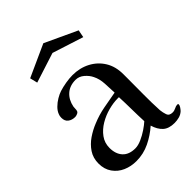

<svg xmlns="http://www.w3.org/2000/svg" viewBox="-218 -870 979 979"><g transform="rotate(-45 272.0 -380.5)"><path d="M355 -116Q353 -160 352.5 -205Q352 -250 350 -294H341Q310 -294 274 -284.5Q238 -275 206 -256Q174 -237 153.5 -209Q133 -181 133 -145Q133 -101 156.5 -75.5Q180 -50 225 -50Q245 -50 270 -61Q295 -72 318 -87.5Q341 -103 355 -116ZM540 -52Q540 -45 533.5 -35.5Q527 -26 522 -21Q509 -9 492 -4.5Q475 0 458 0Q417 0 395 -20Q373 -40 362 -77Q325 -44 279.5 -22Q234 0 183 0Q144 0 111 -14.5Q78 -29 57.5 -58Q37 -87 37 -128Q37 -168 57 -198Q77 -228 108 -249Q139 -270 172 -283Q215 -301 260.5 -309.5Q306 -318 351 -326Q350 -356 348 -393Q346 -430 332 -457Q322 -478 301.5 -495.5Q281 -513 256 -513Q214 -513 187 -489Q160 -465 152 -424Q151 -417 151 -409Q151 -401 149 -395Q147 -388 137.5 -384Q128 -380 121 -380Q99 -380 83.5 -391.5Q68 -403 68 -427Q68 -440 72 -449Q78 -466 93.5 -481.5Q109 -497 128.5 -508.5Q148 -520 164 -525Q186 -532 213 -536.5Q240 -541 262 -541Q315 -541 357.5 -518.5Q400 -496 424.5 -456Q449 -416 449 -361V-330Q449 -272 448.5 -214.5Q448 -157 451 -99Q453 -80 459 -62.5Q465 -45 489 -45Q501 -45 512.5 -51Q524 -57 533 -57Q540 -57 540 -52ZM446 -680 438 -639 270 -693 108 -641 98 -682 272 -761Z"/></g></svg>

Font: Kaisei HarunoUmi Medium
Style: Regular
Weight: 500
Designer: Font-Kai, 金井和夫
Foundry: KAZUO KANAI
Version: Version 5.003